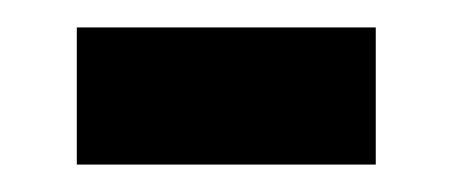

<svg xmlns="http://www.w3.org/2000/svg" viewBox="-20 -655 331 140"><path d="M254 -535V-635H36V-535Z"/></svg>

Font: Blinker Headline
Style: Regular
Weight: 900
Width: 4
Designer: Juergen Huber
Foundry: supertype
Version: Version 1.015;PS 1.15;hotconv 1.0.88;makeotf.lib2.5.647800